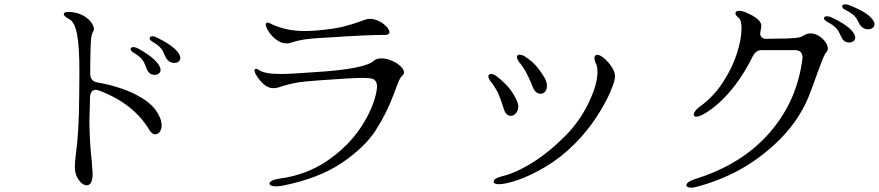

<svg xmlns="http://www.w3.org/2000/svg" viewBox="-20 -840 4051 885"><path d="M380 14Q361 14 343 -10.5Q325 -35 325 -69Q325 -95 330 -133Q344 -231 345 -391L346 -511Q346 -628 335 -683Q324 -739 299 -752Q287 -758 280.5 -764Q274 -770 274 -775Q274 -785 296 -785Q307 -785 313 -784Q344 -780 366.5 -766.5Q389 -753 401 -736Q413 -719 413 -706Q413 -701 410 -696Q401 -683 399 -651Q397 -619 396 -546V-499Q396 -466 429 -460Q529 -442 600 -407Q671 -372 700 -329Q725 -293 725 -262Q725 -244 716.5 -232.5Q708 -221 696 -221Q681 -221 669 -240Q596 -363 436 -423Q428 -426 421 -426Q410 -426 403 -417.5Q396 -409 395 -394L394 -350L392 -283Q393 -181 403 -97Q407 -47 407 -37Q407 -22 404 -11Q398 14 380 14ZM738 -588Q732 -605 721.5 -618Q711 -631 681 -649Q670 -655 670 -663Q670 -673 683 -673Q691 -673 703 -667Q760 -639 785.5 -615Q811 -591 811 -573Q811 -562 803 -556Q795 -550 783 -550Q764 -550 751 -565Q745 -572 738 -588ZM652 -534Q645 -553 634.5 -566.5Q624 -580 593 -599Q582 -607 582 -614Q582 -618 585.5 -620.5Q589 -623 595 -623Q603 -623 616 -617Q671 -586 695.5 -561Q720 -536 720 -518Q720 -507 712 -501Q704 -495 693 -495Q672 -495 662 -511Q656 -521 652 -534Z M1301 -640Q1277 -640 1255 -656Q1233 -672 1219 -693.5Q1205 -715 1205 -727Q1205 -736 1212 -736Q1216 -736 1223 -733Q1259 -715 1298.5 -706Q1338 -697 1388 -697Q1415 -697 1447 -700Q1521 -707 1563 -717.5Q1605 -728 1643 -742Q1648 -744 1654.5 -746.5Q1661 -749 1669 -751Q1675 -753 1686 -753Q1706 -753 1727 -742.5Q1748 -732 1761.5 -717.5Q1775 -703 1775 -692Q1775 -679 1755 -679Q1685 -680 1492 -667L1472 -666Q1414 -663 1386 -658.5Q1358 -654 1340.5 -649Q1323 -644 1317 -642Q1312 -640 1301 -640ZM1253 19Q1239 19 1230.5 15.5Q1222 12 1222 6Q1222 -1 1234.5 -7.5Q1247 -14 1270 -17Q1395 -34 1491.5 -101Q1588 -168 1645 -255.5Q1702 -343 1716 -422Q1718 -436 1718 -440Q1718 -476 1686 -479Q1666 -481 1648 -481Q1607 -481 1442 -469Q1372 -464 1339 -457.5Q1306 -451 1279 -442Q1260 -435 1248 -434Q1219 -431 1196 -451.5Q1173 -472 1158 -499Q1153 -509 1153 -515Q1153 -523 1160 -523Q1166 -523 1172 -518Q1199 -499 1274 -499Q1320 -499 1439 -508Q1660 -522 1702 -559Q1715 -571 1739 -571Q1761 -571 1785.5 -560.5Q1810 -550 1826 -535Q1842 -520 1842 -506Q1842 -498 1835 -492Q1826 -484 1818 -466Q1810 -448 1794 -403Q1760 -314 1710.5 -237.5Q1661 -161 1556 -89.5Q1451 -18 1282 16Q1266 19 1253 19Z M2256 -2Q2254 -17 2292 -27Q2357 -42 2435 -91Q2513 -140 2587 -215Q2653 -282 2693.5 -366.5Q2734 -451 2734 -509Q2734 -527 2729 -542Q2720 -560 2720 -572Q2720 -581 2725.5 -585Q2731 -589 2741 -586Q2753 -582 2771 -565.5Q2789 -549 2802 -527.5Q2815 -506 2815 -487Q2815 -468 2793 -416Q2771 -364 2728.5 -299Q2686 -234 2628 -176Q2565 -113 2495 -71.5Q2425 -30 2367.5 -10.5Q2310 9 2280 9Q2256 9 2256 -2ZM2436 -438Q2406 -516 2375 -551Q2363 -566 2363 -577Q2363 -588 2375 -588Q2390 -588 2409 -573Q2454 -544 2491 -480Q2501 -461 2501 -444Q2501 -428 2493 -418Q2485 -408 2472 -408Q2448 -408 2436 -438ZM2302 -339Q2288 -384 2276 -410Q2264 -436 2243 -463Q2231 -478 2231 -488Q2231 -499 2245 -499Q2257 -499 2276 -483Q2307 -458 2327.5 -433Q2348 -408 2363 -374Q2369 -361 2369 -349Q2369 -331 2358.5 -318.5Q2348 -306 2335 -306Q2324 -306 2315 -314.5Q2306 -323 2302 -339Z M3936 -740Q3928 -757 3916.5 -768.5Q3905 -780 3874 -796Q3862 -802 3862 -811Q3862 -815 3865.5 -817.5Q3869 -820 3876 -820Q3886 -820 3895 -816Q3956 -792 3983.5 -769Q4011 -746 4011 -729Q4011 -718 4002.5 -711.5Q3994 -705 3981 -705Q3963 -705 3950 -718Q3942 -726 3936 -740ZM3165 25Q3156 25 3150 22Q3144 19 3144 14Q3144 -2 3185 -15Q3400 -82 3527.5 -228.5Q3655 -375 3679 -572Q3680 -590 3671 -599.5Q3662 -609 3645 -609H3491Q3464 -609 3450 -581Q3402 -484 3342 -415Q3282 -346 3220 -312Q3201 -302 3190 -302Q3178 -302 3178 -312Q3178 -319 3185 -329Q3192 -339 3205 -348Q3268 -393 3311.5 -459.5Q3355 -526 3376.5 -593Q3398 -660 3398 -709Q3398 -748 3384 -759Q3370 -769 3370 -779Q3370 -790 3388 -790Q3400 -790 3415 -784Q3495 -751 3489 -716L3486 -699Q3484 -689 3484 -686Q3484 -674 3492 -667Q3500 -660 3515 -661L3563 -662Q3611 -662 3640.5 -664.5Q3670 -667 3680 -674Q3698 -686 3716 -686Q3736 -686 3754.5 -674.5Q3773 -663 3784.5 -646.5Q3796 -630 3796 -616Q3796 -609 3791 -602Q3782 -592 3773.5 -571.5Q3765 -551 3749 -507Q3726 -441 3707.5 -395Q3689 -349 3659 -302Q3592 -197 3470 -108.5Q3348 -20 3188 22Q3175 25 3165 25ZM3853 -680Q3846 -697 3834 -710.5Q3822 -724 3790 -741Q3778 -749 3778 -756Q3778 -760 3781.5 -762.5Q3785 -765 3792 -765Q3802 -765 3812 -760Q3870 -733 3896 -709Q3922 -685 3922 -667Q3922 -656 3913.5 -650Q3905 -644 3894 -644Q3875 -644 3865 -658Q3859 -666 3853 -680Z"/></svg>

Font: Hina Mincho
Style: Regular
Weight: 400
Designer: satsuyako
Foundry: satsuyako
Version: Version 1.100